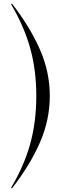

<svg xmlns="http://www.w3.org/2000/svg" viewBox="-20 -807 379 1037"><path d="M176 -289Q176 -429 143 -547Q110 -665 40 -784L45 -787Q142 -662 195.5 -540Q249 -418 249 -289Q249 -160 196 -38Q143 84 45 210L40 207Q110 89 143 -29.5Q176 -148 176 -289Z"/></svg>

Font: Nyght Serif Light
Style: Regular
Weight: 300
Designer: Maksym Kobuzan
Version: Version 0.410